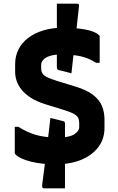

<svg xmlns="http://www.w3.org/2000/svg" viewBox="-20 -870 640 1040"><path d="M279 20Q206 20 147.5 5.5Q89 -9 63 -34Q62 -36 61 -38.5Q60 -41 60 -42Q60 -71 60 -109.5Q60 -148 60 -183H80Q125 -154 174 -139.5Q223 -125 290 -125Q355 -125 382 -142.5Q409 -160 409 -181V-204Q409 -219 404 -230.5Q399 -242 381 -252.5Q363 -263 324 -275L230 -304Q180 -319 147 -340.5Q114 -362 95.5 -386Q77 -410 69.5 -434Q62 -458 62 -480V-523Q62 -566 80 -602Q98 -638 132.5 -664.5Q167 -691 215.5 -705.5Q264 -720 324 -720Q389 -720 442.5 -710Q496 -700 517 -679Q519 -678 519.5 -675.5Q520 -673 520 -671Q520 -636 520 -596Q520 -556 520 -530H500Q462 -555 417.5 -565Q373 -575 313 -575Q275 -575 250.5 -567Q226 -559 214.5 -546Q203 -533 203 -519V-501Q203 -483 210.5 -471.5Q218 -460 237 -451Q256 -442 291 -431L386 -402Q449 -383 483.5 -356.5Q518 -330 532 -296.5Q546 -263 546 -223V-177Q546 -119 514 -75Q482 -31 422.5 -5.5Q363 20 279 20ZM367 -473Q348 -478 326.5 -483.5Q305 -489 299 -490Q293 -492 290.5 -495.5Q288 -499 288 -505Q288 -536 288 -566.5Q288 -597 288 -628Q288 -659 288 -689.5Q288 -720 288 -751Q288 -763 288 -775.5Q288 -788 288 -800.5Q288 -813 288 -825.5Q288 -838 288 -850Q311 -850 327 -850Q343 -850 359.5 -850Q376 -850 398 -850Q403 -850 406 -847Q409 -844 408 -837Q404 -801 400 -764.5Q396 -728 392 -691.5Q388 -655 383.5 -618.5Q379 -582 375 -545.5Q371 -509 367 -473ZM253 -231Q270 -227 292 -221.5Q314 -216 321 -214Q327 -213 329.5 -210Q332 -207 332 -199Q332 -177 332 -155Q332 -133 332 -111.5Q332 -90 332 -68Q332 -46 332 -24Q332 -2 332 20Q332 31 332 48.5Q332 66 332 85Q332 104 332 121.5Q332 139 332 150Q309 150 292 150Q275 150 258 150Q241 150 218 150Q215 150 212.5 148.5Q210 147 209 143.5Q208 140 208 135Q213 98 217.5 61.5Q222 25 226.5 -11.5Q231 -48 235.5 -84.5Q240 -121 244.5 -157.5Q249 -194 253 -231Z"/></svg>

Font: Recursive Monospace ExtraBold
Style: Regular
Weight: 800
Version: Version 1.047